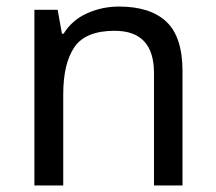

<svg xmlns="http://www.w3.org/2000/svg" viewBox="-20 -566 658 586"><path d="M343 -546Q439 -546 488 -499.5Q537 -453 537 -349V0H450V-343Q450 -472 330 -472Q241 -472 207 -422Q173 -372 173 -278V0H85V-536H156L169 -463H174Q200 -505 246 -525.5Q292 -546 343 -546Z"/></svg>

Font: Noto Sans Inscriptional Pahlavi
Style: Regular
Weight: 400
Designer: Monotype Design Team
Foundry: Monotype Imaging Inc.
Version: Version 2.003; ttfautohint (v1.8.4.7-5d5b)